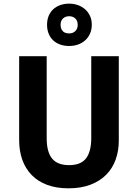

<svg xmlns="http://www.w3.org/2000/svg" viewBox="-20 -1022 756 1052"><path d="M630.9 -713.9V-252Q630.9 -196.3 614 -148.4Q597.2 -100.6 562.7 -65.4Q528.3 -30.3 476.6 -10.3Q424.8 9.8 355 9.8Q289.1 9.8 238.5 -9Q188 -27.8 154.1 -62.5Q120.1 -97.2 102.5 -145.8Q85 -194.3 85 -253.9V-713.9H235.8V-265.1Q235.8 -225.6 243.7 -197.5Q251.5 -169.4 266.8 -151.6Q282.2 -133.8 305.2 -125.5Q328.1 -117.2 358.9 -117.2Q422.9 -117.2 451.4 -154.3Q480 -191.4 480 -266.1V-713.9ZM482.9 -887.2Q482.9 -859.9 473.4 -838.1Q463.9 -816.4 447 -801.3Q430.2 -786.1 407.7 -778.1Q385.3 -770 358.9 -770Q332 -770 309.6 -778.1Q287.1 -786.1 271.2 -801Q255.4 -815.9 246.6 -837.6Q237.8 -859.4 237.8 -886.2Q237.8 -913.1 246.6 -934.6Q255.4 -956.1 271.2 -970.9Q287.1 -985.8 309.6 -993.9Q332 -1002 358.9 -1002Q384.8 -1002 407.2 -993.9Q429.7 -985.8 446.5 -970.9Q463.4 -956.1 473.1 -934.8Q482.9 -913.6 482.9 -887.2ZM405.8 -886.2Q405.8 -908.2 392.6 -920.7Q379.4 -933.1 358.9 -933.1Q338.4 -933.1 325.2 -920.7Q312 -908.2 312 -886.2Q312 -864.3 323.7 -851.6Q335.4 -838.9 358.9 -838.9Q379.4 -838.9 392.6 -851.6Q405.8 -864.3 405.8 -886.2Z"/></svg>

Font: Droid Sans
Style: Bold
Weight: 700
Foundry: Ascender Corporation
Version: Version 1.00 build 112